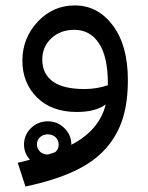

<svg xmlns="http://www.w3.org/2000/svg" viewBox="-20 -410 543 703"><path d="M253.9 -390.1Q338.4 -390.1 393.3 -316.7Q448.2 -243.2 448.2 -117.2Q448.2 -36.6 429.7 23.4Q411.1 83.5 368.2 132.8Q325.2 182.1 252.4 216.3Q179.7 250.5 73.2 272.9L44.9 186Q57.1 183.6 89.8 174.8Q67.9 151.4 67.9 119.1Q67.9 84 93.3 59.1Q118.7 34.2 154.8 34.2Q190.4 34.2 215.8 59.1Q241.2 84 241.2 119.1V120.1Q343.8 66.9 367.2 -27.8Q330.1 0 261.2 0Q169.4 0 115.7 -53Q62 -106 62 -188Q62 -270.5 117.9 -330.3Q173.8 -390.1 253.9 -390.1ZM289.1 -84Q335 -84 375 -98.1V-103Q375 -202.1 342.3 -251.5Q309.6 -300.8 252 -300.8Q201.2 -300.8 168 -269.8Q134.8 -238.8 134.8 -191.9Q134.8 -140.1 172.9 -112.1Q210.9 -84 289.1 -84ZM154.8 155.8H155.8Q158.7 154.8 164.3 153.1Q169.9 151.4 174.3 149.9Q178.7 148.4 182.1 147Q194.8 137.2 194.8 119.1Q194.8 103 183.6 92.5Q172.4 82 154.8 82Q137.7 82 126.5 92.3Q115.2 102.5 115.2 119.1Q115.2 133.8 126.2 144.8Q137.2 155.8 154.8 155.8Z"/></svg>

Font: FiraGO
Style: Regular
Weight: 400
Designer: bBox Type
Foundry: bBox Type GmbH
Version: Version 1.001;PS 001.001;hotconv 1.0.88;makeotf.lib2.5.64775